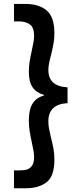

<svg xmlns="http://www.w3.org/2000/svg" viewBox="-20 -832 393 998"><path d="M52.7 146.5V53.7H81.1Q102.1 53.7 117.4 50Q132.8 46.4 145 31.2Q157.2 16.1 157.2 -15.6Q157.2 -30.3 154.5 -45.9Q151.9 -61.5 145.5 -90.8Q138.2 -124.5 134 -151.1Q129.9 -177.7 129.9 -206.1Q129.9 -263.2 149.7 -294.2Q169.4 -325.2 208 -335V-338.9Q169.4 -349.6 149.7 -377.9Q129.9 -406.2 129.9 -459Q129.9 -485.8 134 -511.7Q138.2 -537.6 145.5 -570.3Q152.3 -602.1 154.8 -617.2Q157.2 -632.3 157.2 -647.5Q156.7 -689.5 135.7 -704.8Q114.7 -720.2 81.1 -720.7H52.7V-811.5H114.3Q181.2 -811.5 221.9 -778.1Q262.7 -744.6 262.7 -659.2Q262.7 -630.4 258.5 -607.2Q254.4 -584 245.1 -544.9Q231.4 -497.1 231.4 -468.8Q231.4 -426.3 255.4 -403.8Q279.3 -381.3 331.1 -377.9V-295.9Q231.4 -290.5 231.4 -201.2Q231.4 -182.6 234.6 -165Q237.8 -147.5 245.1 -116.2Q253.4 -84.5 258.1 -58.3Q262.7 -32.2 262.7 -2Q262.7 83.5 222.4 115Q182.1 146.5 114.3 146.5Z"/></svg>

Font: Reddit Sans Fudge
Style: Bold
Weight: 700
Designer: Stephen Hutchings
Foundry: Reddit
Version: Version 1.013